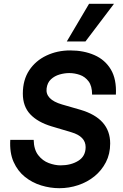

<svg xmlns="http://www.w3.org/2000/svg" viewBox="-20 -977 647 1009"><path d="M292 12Q244 12 196.5 -2.5Q149 -17 111 -47.5Q73 -78 51.5 -126Q30 -174 34 -242H157Q158 -191 181 -161.5Q204 -132 236.5 -120Q269 -108 298 -108Q353 -108 391.5 -132Q430 -156 430 -204Q430 -260 355 -282L251 -313Q178 -335 139 -376.5Q100 -418 100 -485Q100 -557 133.5 -607.5Q167 -658 224 -685Q281 -712 349 -712Q420 -712 476 -687.5Q532 -663 562.5 -612Q593 -561 589 -480H464Q464 -525 445.5 -549.5Q427 -574 399.5 -583.5Q372 -593 344 -593Q319 -593 293 -585.5Q267 -578 248 -560.5Q229 -543 225 -513Q217 -454 306 -428L403 -400Q559 -354 559 -223Q559 -168 536.5 -124.5Q514 -81 476.5 -50.5Q439 -20 391 -4Q343 12 292 12ZM331 -759 448 -957H579L429 -759Z"/></svg>

Font: Host Grotesk ExtraBold
Style: Italic
Weight: 800
Italic angle: -8°
Designer: Doğukan Karapınar
Foundry: Element Type
Version: Version 1.003; ttfautohint (v1.8.4.7-5d5b)